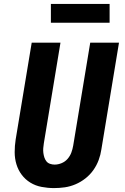

<svg xmlns="http://www.w3.org/2000/svg" viewBox="-20 -953 640 981"><path d="M256 8Q224 8 192.5 2Q161 -4 135 -20Q109 -36 91 -60Q73 -84 64 -113.5Q55 -143 55 -175.5Q55 -208 60 -240L142 -735H289L204 -221Q202 -208 201 -196Q200 -184 201.5 -172Q203 -160 206.5 -149Q210 -138 217 -129Q224 -120 235.5 -116Q247 -112 259 -112Q277 -112 295 -119.5Q313 -127 325.5 -141.5Q338 -156 344.5 -173.5Q351 -191 354 -209L441 -735H588L498 -190Q494 -162 484 -135Q474 -108 457 -84Q440 -60 416.5 -41.5Q393 -23 366 -11.5Q339 0 311.5 4Q284 8 256 8ZM540 -837H240V-933H540Z"/></svg>

Font: Iosevka Curly Heavy Extended
Style: Italic
Weight: 900
Width: 7
Italic angle: -9°
Monospace: yes
Designer: Belleve Invis
Foundry: Belleve Invis
Version: Version 11.1.0; ttfautohint (v1.8.3)